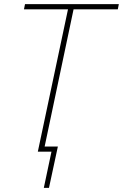

<svg xmlns="http://www.w3.org/2000/svg" viewBox="-20 -734 595 929"><path d="M192 175 229 0H163L309 -689H96L101 -714H555L550 -689H336L196 -25H260L217 175Z"/></svg>

Font: Noto Sans Disp Thin
Style: Italic
Weight: 100
Italic angle: -12°
Designer: Monotype Design Team
Foundry: Monotype Imaging Inc.
Version: Version 2.000;GOOG;noto-source:20170915:90ef993387c0